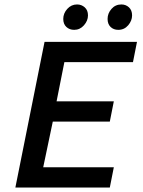

<svg xmlns="http://www.w3.org/2000/svg" viewBox="-20 -842 640 862"><path d="M49 0 180 -654H595L577 -563H269L234 -387H491L473 -296H217L174 -91H491L473 0ZM313 -708Q292 -708 278 -721Q264 -734 264 -757Q264 -782 282 -802Q300 -822 326 -822Q346 -822 360.5 -809Q375 -796 375 -773Q375 -749 357 -728.5Q339 -708 313 -708ZM511 -708Q490 -708 476.5 -721Q463 -734 463 -757Q463 -782 480.5 -802Q498 -822 525 -822Q545 -822 559 -809Q573 -796 573 -773Q573 -749 555.5 -728.5Q538 -708 511 -708Z"/></svg>

Font: Source Code Pro Semibold
Style: Italic
Weight: 600
Italic angle: -11°
Monospace: yes
Designer: Paul D. Hunt, Teo Tuominen
Foundry: Adobe Systems Incorporated
Version: Version 1.050;PS 1.000;hotconv 16.6.51;makeotf.lib2.5.65220